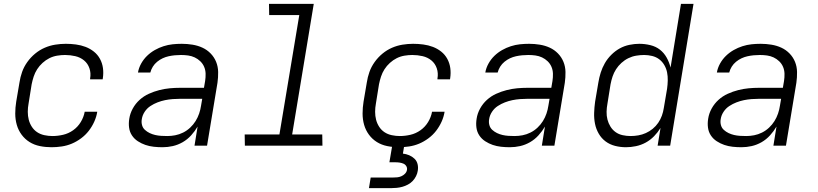

<svg xmlns="http://www.w3.org/2000/svg" viewBox="-20 -755 4240 995"><path d="M247 8Q216 8 186.5 2Q157 -4 133 -19Q109 -34 92 -57Q75 -80 67 -108Q59 -136 59 -166.5Q59 -197 64 -228L81 -328Q85 -355 94.5 -382Q104 -409 121.5 -433.5Q139 -458 162 -477Q185 -496 211.5 -507.5Q238 -519 266 -523.5Q294 -528 321 -528Q347 -528 373.5 -524.5Q400 -521 423.5 -512Q447 -503 466.5 -487.5Q486 -472 498 -450Q510 -428 513.5 -402.5Q517 -377 513 -350L512 -344H447V-348Q452 -376 443.5 -401Q435 -426 415.5 -442Q396 -458 370 -464Q344 -470 317 -470Q297 -470 276 -466.5Q255 -463 236 -453.5Q217 -444 200.5 -429Q184 -414 172.5 -396Q161 -378 154.5 -358Q148 -338 144 -318L128 -218Q124 -197 124 -175.5Q124 -154 129 -134.5Q134 -115 145 -98Q156 -81 172.5 -70Q189 -59 210 -54.5Q231 -50 252 -50Q279 -50 307 -56.5Q335 -63 359 -80Q383 -97 398.5 -122.5Q414 -148 419 -176H484Q480 -150 468.5 -124.5Q457 -99 440 -77Q423 -55 400 -38Q377 -21 352 -10.5Q327 0 300 4Q273 8 247 8Z M822 8Q799 8 776.5 5.5Q754 3 733.5 -4Q713 -11 694.5 -23Q676 -35 664 -53Q652 -71 649 -93.5Q646 -116 650 -140Q654 -167 668 -192.5Q682 -218 703.5 -237.5Q725 -257 751.5 -269Q778 -281 805.5 -288Q833 -295 860 -297.5Q887 -300 914 -300H1037L1043 -335Q1046 -354 1045.5 -373Q1045 -392 1038 -408.5Q1031 -425 1018 -437.5Q1005 -450 989 -457.5Q973 -465 955 -467.5Q937 -470 918 -470Q902 -470 886 -468.5Q870 -467 854 -463.5Q838 -460 823 -453Q808 -446 794.5 -435Q781 -424 772 -409.5Q763 -395 759 -379H695Q699 -403 711.5 -425.5Q724 -448 742 -465.5Q760 -483 782 -495.5Q804 -508 827.5 -515.5Q851 -523 874.5 -525.5Q898 -528 922 -528Q950 -528 977.5 -523.5Q1005 -519 1029 -508Q1053 -497 1071.5 -478Q1090 -459 1100 -434.5Q1110 -410 1110.5 -382Q1111 -354 1107 -326L1053 0H988L1004 -99Q990 -75 970.5 -53.5Q951 -32 926.5 -18Q902 -4 875.5 2Q849 8 822 8ZM847 -50Q867 -50 888 -54Q909 -58 929 -68Q949 -78 965.5 -93.5Q982 -109 993.5 -127.5Q1005 -146 1012 -166.5Q1019 -187 1022 -208L1028 -243H914Q895 -243 875 -241.5Q855 -240 835.5 -236Q816 -232 796.5 -224.5Q777 -217 759.5 -205.5Q742 -194 730 -176Q718 -158 715 -138Q712 -122 716 -107Q720 -92 731 -82Q742 -72 755.5 -65.5Q769 -59 784 -55.5Q799 -52 815 -51Q831 -50 847 -50Z M1651 0H1249L1248 -58H1428L1531 -677H1375L1374 -735H1606L1494 -58H1650Z M2047 8Q2016 8 1986.5 2Q1957 -4 1933 -19Q1909 -34 1892 -57Q1875 -80 1867 -108Q1859 -136 1859 -166.5Q1859 -197 1864 -228L1881 -328Q1885 -355 1894.5 -382Q1904 -409 1921.5 -433.5Q1939 -458 1962 -477Q1985 -496 2011.5 -507.5Q2038 -519 2066 -523.5Q2094 -528 2121 -528Q2147 -528 2173.5 -524.5Q2200 -521 2223.5 -512Q2247 -503 2266.5 -487.5Q2286 -472 2298 -450Q2310 -428 2313.5 -402.5Q2317 -377 2313 -350L2312 -344H2247V-348Q2252 -376 2243.5 -401Q2235 -426 2215.5 -442Q2196 -458 2170 -464Q2144 -470 2117 -470Q2097 -470 2076 -466.5Q2055 -463 2036 -453.5Q2017 -444 2000.5 -429Q1984 -414 1972.5 -396Q1961 -378 1954.5 -358Q1948 -338 1944 -318L1928 -218Q1924 -197 1924 -175.5Q1924 -154 1929 -134.5Q1934 -115 1945 -98Q1956 -81 1972.5 -70Q1989 -59 2010 -54.5Q2031 -50 2052 -50Q2079 -50 2107 -56.5Q2135 -63 2159 -80Q2183 -97 2198.5 -122.5Q2214 -148 2219 -176H2284Q2280 -150 2268.5 -124.5Q2257 -99 2240 -77Q2223 -55 2200 -38Q2177 -21 2152 -10.5Q2127 0 2100 4Q2073 8 2047 8ZM1892 220 1901 165H2016Q2027 165 2038 164Q2049 163 2059.5 158.5Q2070 154 2078.5 145.5Q2087 137 2089 126Q2091 115 2085.5 106Q2080 97 2070.5 93Q2061 89 2050.5 87.5Q2040 86 2029 86H1998L2021 -50H2083L2068 41Q2085 43 2100.5 49.5Q2116 56 2128 67.5Q2140 79 2144 95.5Q2148 112 2145 130Q2143 144 2136 158Q2129 172 2118.5 183Q2108 194 2094 201.5Q2080 209 2065.5 213Q2051 217 2036 218.5Q2021 220 2007 220Z M2622 8Q2599 8 2576.5 5.5Q2554 3 2533.5 -4Q2513 -11 2494.5 -23Q2476 -35 2464 -53Q2452 -71 2449 -93.5Q2446 -116 2450 -140Q2454 -167 2468 -192.5Q2482 -218 2503.5 -237.5Q2525 -257 2551.5 -269Q2578 -281 2605.5 -288Q2633 -295 2660 -297.5Q2687 -300 2714 -300H2837L2843 -335Q2846 -354 2845.5 -373Q2845 -392 2838 -408.5Q2831 -425 2818 -437.5Q2805 -450 2789 -457.5Q2773 -465 2755 -467.5Q2737 -470 2718 -470Q2702 -470 2686 -468.5Q2670 -467 2654 -463.5Q2638 -460 2623 -453Q2608 -446 2594.5 -435Q2581 -424 2572 -409.5Q2563 -395 2559 -379H2495Q2499 -403 2511.5 -425.5Q2524 -448 2542 -465.5Q2560 -483 2582 -495.5Q2604 -508 2627.5 -515.5Q2651 -523 2674.5 -525.5Q2698 -528 2722 -528Q2750 -528 2777.5 -523.5Q2805 -519 2829 -508Q2853 -497 2871.5 -478Q2890 -459 2900 -434.5Q2910 -410 2910.5 -382Q2911 -354 2907 -326L2853 0H2788L2804 -99Q2790 -75 2770.5 -53.5Q2751 -32 2726.5 -18Q2702 -4 2675.5 2Q2649 8 2622 8ZM2647 -50Q2667 -50 2688 -54Q2709 -58 2729 -68Q2749 -78 2765.5 -93.5Q2782 -109 2793.5 -127.5Q2805 -146 2812 -166.5Q2819 -187 2822 -208L2828 -243H2714Q2695 -243 2675 -241.5Q2655 -240 2635.5 -236Q2616 -232 2596.5 -224.5Q2577 -217 2559.5 -205.5Q2542 -194 2530 -176Q2518 -158 2515 -138Q2512 -122 2516 -107Q2520 -92 2531 -82Q2542 -72 2555.5 -65.5Q2569 -59 2584 -55.5Q2599 -52 2615 -51Q2631 -50 2647 -50Z M3224 8Q3195 8 3167.5 1Q3140 -6 3118.5 -22Q3097 -38 3083 -62Q3069 -86 3063.5 -113.5Q3058 -141 3059 -170Q3060 -199 3064 -228L3081 -328Q3085 -353 3093 -378.5Q3101 -404 3114.5 -427.5Q3128 -451 3148 -471Q3168 -491 3191.5 -504Q3215 -517 3241.5 -522.5Q3268 -528 3293 -528Q3322 -528 3350.5 -521Q3379 -514 3400 -497.5Q3421 -481 3434.5 -457Q3448 -433 3455 -405L3509 -735H3574L3453 0H3388L3403 -92Q3389 -69 3369.5 -49Q3350 -29 3326 -16Q3302 -3 3275.5 2.5Q3249 8 3224 8ZM3248 -50Q3268 -50 3288 -53.5Q3308 -57 3327 -65.5Q3346 -74 3362.5 -87.5Q3379 -101 3391 -118.5Q3403 -136 3410 -155.5Q3417 -175 3420 -195L3437 -295Q3440 -316 3440.5 -338Q3441 -360 3437 -380Q3433 -400 3422.5 -418Q3412 -436 3396 -448Q3380 -460 3359.5 -465Q3339 -470 3318 -470Q3298 -470 3277 -466.5Q3256 -463 3236.5 -453.5Q3217 -444 3200.5 -429Q3184 -414 3172.5 -396Q3161 -378 3154.5 -358.5Q3148 -339 3144 -318L3128 -218Q3124 -197 3123.5 -176Q3123 -155 3128 -135.5Q3133 -116 3143.5 -99Q3154 -82 3170 -70.5Q3186 -59 3206.5 -54.5Q3227 -50 3248 -50Z M3822 8Q3799 8 3776.5 5.5Q3754 3 3733.5 -4Q3713 -11 3694.5 -23Q3676 -35 3664 -53Q3652 -71 3649 -93.5Q3646 -116 3650 -140Q3654 -167 3668 -192.5Q3682 -218 3703.5 -237.5Q3725 -257 3751.5 -269Q3778 -281 3805.5 -288Q3833 -295 3860 -297.5Q3887 -300 3914 -300H4037L4043 -335Q4046 -354 4045.5 -373Q4045 -392 4038 -408.5Q4031 -425 4018 -437.5Q4005 -450 3989 -457.5Q3973 -465 3955 -467.5Q3937 -470 3918 -470Q3902 -470 3886 -468.5Q3870 -467 3854 -463.5Q3838 -460 3823 -453Q3808 -446 3794.5 -435Q3781 -424 3772 -409.5Q3763 -395 3759 -379H3695Q3699 -403 3711.5 -425.5Q3724 -448 3742 -465.5Q3760 -483 3782 -495.5Q3804 -508 3827.5 -515.5Q3851 -523 3874.5 -525.5Q3898 -528 3922 -528Q3950 -528 3977.5 -523.5Q4005 -519 4029 -508Q4053 -497 4071.5 -478Q4090 -459 4100 -434.5Q4110 -410 4110.5 -382Q4111 -354 4107 -326L4053 0H3988L4004 -99Q3990 -75 3970.5 -53.5Q3951 -32 3926.5 -18Q3902 -4 3875.5 2Q3849 8 3822 8ZM3847 -50Q3867 -50 3888 -54Q3909 -58 3929 -68Q3949 -78 3965.5 -93.5Q3982 -109 3993.5 -127.5Q4005 -146 4012 -166.5Q4019 -187 4022 -208L4028 -243H3914Q3895 -243 3875 -241.5Q3855 -240 3835.5 -236Q3816 -232 3796.5 -224.5Q3777 -217 3759.5 -205.5Q3742 -194 3730 -176Q3718 -158 3715 -138Q3712 -122 3716 -107Q3720 -92 3731 -82Q3742 -72 3755.5 -65.5Q3769 -59 3784 -55.5Q3799 -52 3815 -51Q3831 -50 3847 -50Z"/></svg>

Font: Iosevka Light Extended Oblique
Style: Regular
Weight: 300
Width: 7
Italic angle: -9°
Monospace: yes
Designer: Belleve Invis
Foundry: Belleve Invis
Version: Version 32.5.0; ttfautohint (v1.8.4)